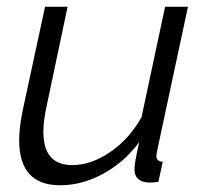

<svg xmlns="http://www.w3.org/2000/svg" viewBox="-20 -541 609 571"><path d="M159 10Q37 10 37 -124Q37 -162 48 -215L114 -521H181L119 -227Q109 -182 109 -149Q109 -50 195 -50Q251 -50 308 -89Q365 -128 401 -193L471 -521H539L448 -96Q447 -90 446 -85Q445 -80 445 -77Q445 -61 464 -60L451 0Q442 1 435.5 1.5Q429 2 423 2Q380 0 380 -37Q380 -44 382 -59Q384 -74 394 -118Q348 -57 285.5 -23.5Q223 10 159 10Z"/></svg>

Font: Raleway
Style: Italic
Weight: 400
Italic angle: -12°
Designer: Matt McInerney, Pablo Impallari, Rodrigo Fuenzalida
Foundry: Matt McInerney, Pablo Impallari, Rodrigo Fuenzalida
Version: Version 4.026